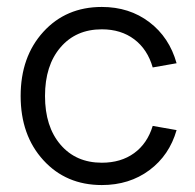

<svg xmlns="http://www.w3.org/2000/svg" viewBox="-20 -530 566 558"><path d="M275.9 -509.8Q356 -509.8 414.1 -465.6Q472.2 -421.4 493.2 -346.2L423.8 -334Q408.7 -386.7 370.1 -415.8Q331.5 -444.8 275.9 -444.8Q200.7 -444.8 155.8 -392.3Q110.8 -339.8 110.8 -251Q110.8 -162.1 155.8 -109.6Q200.7 -57.1 275.9 -57.1Q331.5 -57.1 369.9 -85Q408.2 -112.8 423.8 -164.1L493.2 -151.9Q472.2 -78.6 414.1 -35.4Q356 7.8 275.9 7.8Q171.9 7.8 106 -64.5Q40 -136.7 40 -251Q40 -365.2 106 -437.5Q171.9 -509.8 275.9 -509.8Z"/></svg>

Font: LT Superior
Style: Regular
Weight: 400
Designer: Daniel Lyons
Foundry: LyonsType
Version: Version 1.000